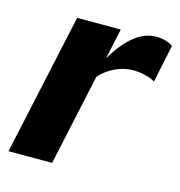

<svg xmlns="http://www.w3.org/2000/svg" viewBox="-84 -600 635 676"><g transform="rotate(15 233.0 -262.0)"><path d="M6 0 118 -516H277L253 -405Q324 -524 404 -524Q440 -524 466 -507L437 -369Q427 -377 403 -383Q379 -389 357 -389Q324 -389 292 -374Q260 -359 237 -333L165 0Z"/></g></svg>

Font: Red Hat Text
Style: Bold Italic
Weight: 700
Italic angle: -12°
Designer: Pentagram, MCKL
Foundry: Pentagram, MCKL
Version: Version 1.023; ttfautohint (v1.8.3)